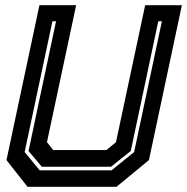

<svg xmlns="http://www.w3.org/2000/svg" viewBox="-20 -720 721 740"><path d="M86 0 5 -103 132 -700H273.5L161 -172L185 -141.5H390L427 -172L539.5 -700H681L554 -103L429 0ZM133 -63.5H410L497 -134L604 -638H590L484 -138L408 -77.5H141L90 -138L196 -638H182L75 -134Z"/></svg>

Font: Tourney
Style: Bold Italic
Weight: 700
Italic angle: -12°
Version: Version 1.015